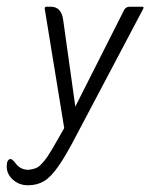

<svg xmlns="http://www.w3.org/2000/svg" viewBox="-100 -380 449 571"><path d="M91 1 33 -354V-355Q33 -360 38 -360H51Q83 -360 88 -320L124 -63L269 -350Q274 -360 286 -360H323Q327 -360 327 -357Q327 -356 326.5 -355.5Q326 -355 326 -354L129 19Q97 81 74 114Q51 147 30.5 159Q10 171 -17 171Q-43 171 -61.5 154.5Q-80 138 -80 115Q-80 93 -68 93Q-64 93 -55 104Q-40 125 -16 125Q-4 124 5.5 120.5Q15 117 23 108Q33 98 41 86Q49 74 56 62Q73 33 91 1Z"/></svg>

Font: Zain Light
Style: Italic
Weight: 300
Italic angle: -10°
Designer: Zain,Boutros
Foundry: Mobile Telecommunications Company (Zain), 2024
Version: Version 1.51; ttfautohint (v1.8.4)